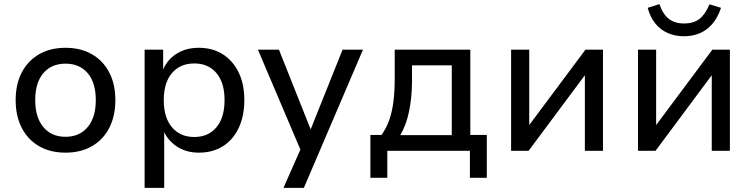

<svg xmlns="http://www.w3.org/2000/svg" viewBox="-20 -732 3648 932"><path d="M298 9Q224 9 169.5 -22.5Q115 -54 85.5 -111.5Q56 -169 56 -246Q56 -323 85.5 -380Q115 -437 169.5 -468.5Q224 -500 298 -500Q372 -500 426.5 -468.5Q481 -437 510.5 -380Q540 -323 540 -246Q540 -169 510.5 -111.5Q481 -54 426.5 -22.5Q372 9 298 9ZM298 -68Q366 -68 405.5 -115Q445 -162 445 -246Q445 -331 405.5 -377Q366 -423 298 -423Q230 -423 190.5 -377Q151 -331 151 -246Q151 -162 190.5 -115Q230 -68 298 -68Z M682 180V-491H772V-382H767Q786 -437 833 -468.5Q880 -500 945 -500Q1012 -500 1061.5 -468.5Q1111 -437 1138.5 -380.5Q1166 -324 1166 -246Q1166 -169 1139 -111.5Q1112 -54 1062.5 -22.5Q1013 9 945 9Q882 9 836 -22.5Q790 -54 771 -105H777V180ZM923 -67Q991 -67 1030.5 -114Q1070 -161 1070 -246Q1070 -331 1030.5 -377.5Q991 -424 923 -424Q855 -424 815 -377.5Q775 -331 775 -246Q775 -161 815 -114Q855 -67 923 -67Z M1356 180 1450 -33V22L1232 -491H1334L1496 -84H1480L1643 -491H1742L1455 180Z M1778 131V-77H1832Q1856 -111 1869.5 -149.5Q1883 -188 1889.5 -237Q1896 -286 1896 -347V-491H2263V-77H2343V131H2261V0H1860V131ZM1923 -76H2173V-415H1980V-330Q1979 -256 1965.5 -190.5Q1952 -125 1923 -76Z M2461 0V-491H2549V-105H2534L2822 -491H2907V0H2819V-387H2834L2546 0Z M3077 0V-491H3165V-105H3150L3438 -491H3523V0H3435V-387H3450L3162 0ZM3300 -556Q3257 -556 3221.5 -571.5Q3186 -587 3161 -618Q3136 -649 3124 -694L3181 -712Q3197 -664 3226 -641Q3255 -618 3301 -618Q3346 -618 3374.5 -639.5Q3403 -661 3424 -711L3480 -694Q3464 -646 3437.5 -615.5Q3411 -585 3376.5 -570.5Q3342 -556 3300 -556Z"/></svg>

Font: Nunito Sans 10pt Medium
Style: Regular
Weight: 500
Designer: Vernon Adams
Foundry: Vernon Adams
Version: Version 3.101;gftools[0.9.27]